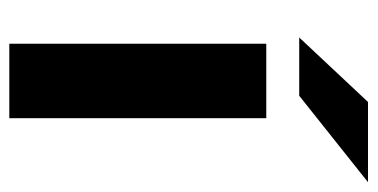

<svg xmlns="http://www.w3.org/2000/svg" viewBox="-214 -576 791 402"><g transform="rotate(90 181.0 -375.5)"><path d="M59 -607H181L362 -751H194ZM72 0H228V-538H72Z"/></g></svg>

Font: AWKNG-Font
Style: Bold
Weight: 700
Designer: Awakening Church
Foundry: Awakening Church
Version: Version 1.700;PS 001.700;hotconv 1.0.88;makeotf.lib2.5.64775